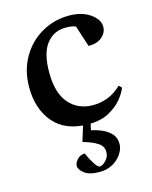

<svg xmlns="http://www.w3.org/2000/svg" viewBox="-103 -519 636 803"><g transform="rotate(-15 215.0 -117.5)"><path d="M235 10Q137 10 86 -49Q35 -108 35 -203Q35 -275 67 -331Q99 -387 153.5 -418.5Q208 -450 273 -450Q328 -450 364 -425Q400 -400 400 -368Q400 -343 379 -324.5Q358 -306 320 -306L290 -398Q276 -405 246 -405Q195 -405 163.5 -365Q132 -325 132 -242Q132 -151 171.5 -106.5Q211 -62 275 -62Q307 -62 338 -73.5Q369 -85 398 -113L410 -102Q402 -80 380.5 -54Q359 -28 323.5 -9Q288 10 235 10ZM228 215Q185 215 163.5 198.5Q142 182 142 166Q142 154 154 139.5Q166 125 188 124Q198 148 212 170.5Q226 193 236 193Q247 193 262 177.5Q277 162 277 141Q277 116 254.5 101.5Q232 87 191 75L214 1H246L238 37Q262 42 285 52Q308 62 323.5 79Q339 96 339 123Q339 143 325.5 164.5Q312 186 287 200.5Q262 215 228 215Z"/></g></svg>

Font: Gulzar
Style: Regular
Weight: 400
Designer: Borna Izadpanah, Alice Savoie, Simon Cozens, Fiona Ross
Version: Version 1.000;[7b34f74]; ttfautohint (v1.8.4)